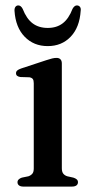

<svg xmlns="http://www.w3.org/2000/svg" viewBox="-20 -688 338 708"><path d="M208 -454V-67.5Q208 -54.5 213.2 -47.8Q218.5 -41 228 -38L250.5 -33Q258.5 -30.5 263 -26.5Q267.5 -22.5 267.5 -16Q267.5 -8.5 261.8 -4.2Q256 0 245.5 0H65.5Q56 0 50.2 -4.2Q44.5 -8.5 44.5 -16Q44.5 -22 48.8 -26.2Q53 -30.5 60.5 -33L85 -38Q94.5 -41.5 99.5 -47.8Q104.5 -54 104.5 -67V-381Q104.5 -392 100.8 -396.8Q97 -401.5 88.5 -403L54.5 -404Q46.5 -405.5 42.8 -408.8Q39 -412 39 -417.5Q39 -424 43.5 -428Q48 -432 58 -435.5L150.5 -466Q164 -470.5 172.5 -472.5Q181 -474.5 188.5 -474.5Q198 -474.5 203 -469.2Q208 -464 208 -454ZM156 -585Q189 -585 211.2 -602Q233.5 -619 247.5 -655.5Q254.5 -668 263.5 -668Q270.5 -668 274.8 -662.8Q279 -657.5 277.5 -648Q273.5 -587 240.5 -552.5Q207.5 -518 156 -518Q104.5 -518 71 -552.5Q37.5 -587 33.5 -648Q33 -657.5 37 -662.8Q41 -668 47.5 -668Q57 -668 63.5 -655.5Q78 -618.5 100.5 -601.8Q123 -585 156 -585Z"/></svg>

Font: Fraunces 20pt
Style: Regular
Weight: 400
Version: Version 1.000;[b76b70a41]